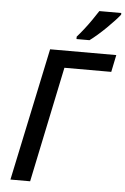

<svg xmlns="http://www.w3.org/2000/svg" viewBox="-62 -985 671 1029"><g transform="rotate(5 274.0 -470.5)"><path d="M34 0 185 -714H541L522 -622H270L140 0ZM321 -794Q338 -813 358 -838.5Q378 -864 397 -891.5Q416 -919 430 -941H548V-932Q538 -919 519 -898.5Q500 -878 477.5 -856Q455 -834 432.5 -814.5Q410 -795 391 -781H321Z"/></g></svg>

Font: Noto Sans Display Medium
Style: Italic
Weight: 500
Italic angle: -12°
Designer: Monotype Design Team
Foundry: Monotype Imaging Inc.
Version: Version 2.003